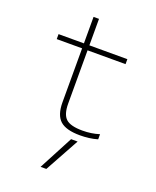

<svg xmlns="http://www.w3.org/2000/svg" viewBox="-172 -789 943 1159"><g transform="rotate(20 300.0 -210.0)"><path d="M270 270H233L349 50H391ZM391 10Q301 10 262.5 -25Q224 -60 224 -142V-488H61V-520H224V-690H259V-520H503V-488H259V-146Q259 -77 288.5 -49.5Q318 -22 395 -22Q424 -22 451 -26Q478 -30 503 -38V-5Q476 3 447.5 6.5Q419 10 391 10Z"/></g></svg>

Font: M PLUS Code Latin Expanded ExtraLight
Style: Regular
Weight: 250
Width: 7
Designer: Coji Morishita
Foundry: UNDERFOREST DESIGN
Version: Version 1.002; ttfautohint (v1.8.3)